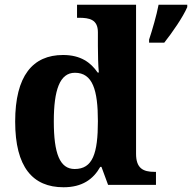

<svg xmlns="http://www.w3.org/2000/svg" viewBox="-20 -780 810 810"><path d="M248 10C326 10 373 -23 403 -76H408L436 0H638V-55H631C584 -55 554 -70 554 -131V-760H305V-705H313C357 -705 393 -698 393 -644V-587C393 -551 394 -505 397 -474H392C363 -516 321 -548 246 -548C118 -548 44 -460 44 -267C44 -75 118 10 248 10ZM609 -613V-600H673C707 -643 752 -708 770 -750V-760H649C641 -717 622 -652 609 -613ZM295 -67C232 -67 207 -133 207 -268C207 -400 232 -473 296 -473C371 -473 393 -400 393 -269C393 -132 371 -67 295 -67Z"/></svg>

Font: Noto Serif Hentaigana Bold
Style: Regular
Weight: 700
Designer: Kazuhiro Yamada
Foundry: nipponia
Version: Version 1.000